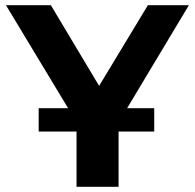

<svg xmlns="http://www.w3.org/2000/svg" viewBox="-20 -720 752 740"><path d="M437 -248V0H275V-249L3 -700H176L362 -389L550 -700H708ZM129.1 -303H574.4V-213H129.1Z"/></svg>

Font: Montserrat Alternates
Style: Bold
Weight: 700
Designer: Julieta Ulanovsky
Foundry: Julieta Ulanovsky
Version: Version 7.200